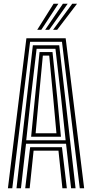

<svg xmlns="http://www.w3.org/2000/svg" viewBox="-20 -1004 491 1024"><path d="M22.2 0 120.8 -800H330.2L428.8 0H405.5L310.5 -781.2H140.5L45.5 0ZM68 0 155.2 -762.5H295.8L383 0H359.2L332.2 -237.5H118.8L91.8 0ZM120 -256H330L305.5 -485.5L275.8 -743.8H175.2L144.8 -485.5ZM146 -274.8 166.8 -485.5 191 -726.2H260L285 -485.5L305 -274.8ZM170 -293.2H281L263.5 -485.5L242.5 -707.5H208.5L187.5 -485.5ZM114.5 0 140.8 -219H310.5L336.5 0H312.8L291.8 -200.5H159.2L138.2 0ZM178.5 -845 265.8 -984H291.2L200.2 -845ZM263 -845 365.2 -984H390.8L284.8 -845ZM220.8 -845 315.5 -984H341L242.2 -845Z"/></svg>

Font: Big Shoulders Inline Text
Style: Bold
Weight: 700
Designer: Patric King
Foundry: XO Type Co
Version: Version 1.000